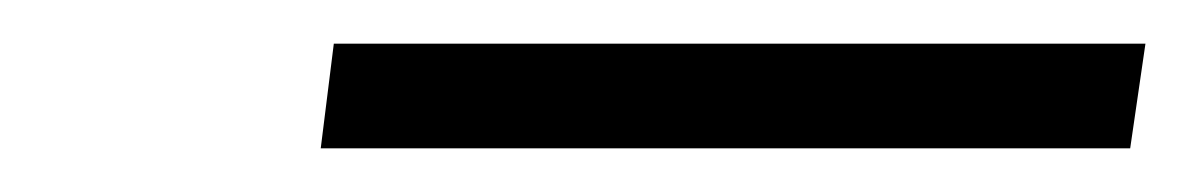

<svg xmlns="http://www.w3.org/2000/svg" viewBox="-20 -706 545 88"><path d="M127 -638 133 -686H505L498 -638Z"/></svg>

Font: Nunito Sans 7pt Expanded ExtraLight
Style: Italic
Weight: 250
Width: 7
Italic angle: -9°
Designer: Vernon Adams
Foundry: Vernon Adams
Version: Version 3.101;gftools[0.9.27]